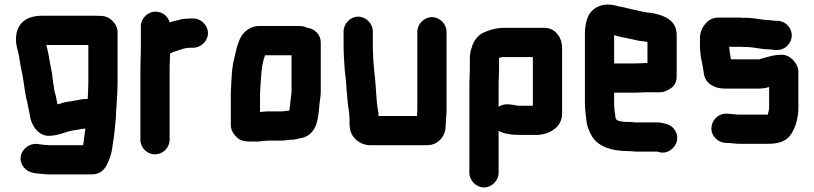

<svg xmlns="http://www.w3.org/2000/svg" viewBox="-20 -591 3566 841"><path d="M281 -146C263 -144 248 -138 232 -134C231 -138 230 -142 229 -147L225 -169C221 -184 217 -193 216 -211C211 -234 210 -260 205 -285C197 -321 193 -359 183 -394H367V-229C367 -205 365 -182 364 -157C345 -160 328 -153 310 -151L295 -148C293 -148 283 -146 281 -146ZM495 -231V-449C495 -468 488 -484 474 -498C452 -520 437 -522 400 -522H163C95 -522 50 -488 50 -419C50 -384 61 -367 65 -334C69 -308 73 -285 79 -260C86 -220 90 -175 100 -141L104 -120C107 -108 107 -102 110 -91C115 -43 146 2 191 4C237 4 264 -14 302 -20C303 -20 315 -22 316 -22L331 -25C335 -26 340 -26 345 -27C348 -27 351 -27 354 -28C350 -3 348 23 344 45H193C184 45 160 42 153 41C113 32 77 59 71 94C65 131 94 161 125 166L135 168C147 169 180 173 193 173H381C420 173 441 150 452 122C464 97 471 73 474 40C481 1 484 -39 488 -81V-93C491 -141 495 -182 495 -231Z M891 -446C891 -480 861 -510 827 -510H817C810 -510 803 -510 797 -509C788 -509 778 -508 767 -505C752 -500 738 -498 723 -493C716 -519 693 -540 661 -540C627 -540 597 -510 597 -476V-374C597 -350 595 -319 595 -293V21C595 56 624 85 659 85C694 85 723 56 723 21V-295C723 -314 725 -341 725 -357C735 -362 749 -367 760 -370C773 -374 789 -381 803 -381C808 -382 812 -382 817 -382H827C861 -382 891 -412 891 -446Z M1212 -103H1152C1143 -103 1132 -102 1119 -100V-182C1123 -241 1123 -303 1141 -349H1257V-190C1256 -183 1256 -179 1256 -176L1253 -155L1251 -133L1248 -112V-107C1245 -106 1242 -106 1239 -106C1230 -105 1220 -103 1212 -103ZM1156 25H1212C1219 25 1227 24 1235 23L1251 21H1262C1276 20 1295 14 1307 12C1328 6 1345 -7 1357 -28C1371 -52 1375 -87 1378 -119L1380 -141C1382 -158 1384 -164 1385 -186V-405C1385 -439 1358 -466 1326 -469C1316 -474 1306 -477 1295 -477H1114C1094 -477 1075 -470 1058 -456C1026 -431 1017 -383 1006 -335C994 -291 994 -237 991 -185V-43C991 -27 997 -11 1011 4C1030 26 1048 29 1082 29H1105C1120 29 1139 25 1156 25Z M1932 -39C1932 -63 1937 -90 1936 -118V-452C1936 -486 1906 -516 1872 -516C1838 -516 1808 -486 1808 -452V-116C1808 -107 1808 -98 1807 -90C1807 -85 1807 -83 1806 -83H1638C1638 -89 1638 -95 1637 -100C1631 -128 1629 -163 1627 -193L1625 -221C1622 -264 1614 -314 1614 -360C1613 -369 1613 -377 1613 -386V-454C1613 -488 1583 -518 1549 -518C1515 -518 1485 -488 1485 -454V-386C1485 -352 1488 -317 1490 -284C1492 -266 1497 -231 1497 -213C1498 -191 1501 -178 1502 -153C1504 -123 1511 -99 1511 -70V-56C1511 -17 1519 3 1544 25C1561 38 1580 45 1601 45H1852C1898 45 1932 6 1932 -39Z M2255 0H2334C2391 -3 2442 -36 2442 -93V-382C2442 -427 2412 -469 2365 -469H2179C2157 -468 2139 -463 2123 -458L2107 -452C2077 -442 2054 -414 2046 -382C2041 -368 2038 -353 2038 -337V-285C2038 -272 2036 -239 2036 -226V166C2036 200 2066 230 2100 230C2134 230 2164 200 2164 166V-18C2186 -5 2221 0 2255 0ZM2166 -286V-337C2171 -339 2176 -341 2182 -341H2314V-128H2249C2217 -133 2190 -141 2164 -123V-226C2164 -239 2166 -274 2166 -286Z M2754 -313H2670V-437C2684 -433 2701 -428 2716 -426C2737 -422 2760 -416 2781 -412L2799 -410L2816 -407V-315C2803 -315 2769 -313 2754 -313ZM2766 73H2859L2866 75C2904 86 2936 58 2944 30C2955 -8 2928 -41 2899 -48C2886 -51 2874 -55 2858 -55H2760C2752 -56 2744 -57 2735 -57H2721C2705 -59 2676 -59 2676 -77C2673 -96 2670 -119 2670 -143V-185H2754C2769 -185 2802 -187 2816 -187H2869C2884 -186 2900 -192 2918 -204C2936 -216 2944 -234 2944 -257V-441C2942 -503 2890 -524 2835 -534L2817 -536C2798 -538 2783 -543 2764 -547C2739 -551 2714 -560 2690 -563C2673 -568 2660 -571 2641 -571C2597 -571 2562 -543 2552 -509C2547 -494 2542 -468 2542 -449V-142C2542 -114 2546 -84 2549 -60C2550 -42 2560 -19 2567 -5C2593 50 2655 71 2736 71C2745 71 2756 73 2766 73Z M3384 -500H3374C3365 -501 3356 -502 3349 -503C3317 -503 3285 -513 3251 -513H3232C3225 -514 3218 -514 3211 -514H3126C3109 -514 3094 -509 3082 -499C3062 -482 3046 -456 3046 -425V-383C3046 -375 3047 -366 3048 -357L3050 -341C3055 -318 3060 -293 3063 -269C3068 -228 3107 -203 3153 -203H3304C3319 -203 3332 -205 3345 -209H3349V-118C3349 -110 3345 -99 3344 -93V-89H3219C3214 -89 3209 -89 3204 -90C3192 -90 3177 -93 3167 -93H3161C3126 -94 3097 -64 3096 -30C3095 5 3125 34 3159 35H3165C3181 35 3201 39 3219 39H3344C3407 39 3438 19 3457 -25C3469 -49 3477 -84 3477 -118V-277C3477 -313 3441 -352 3404 -351C3366 -351 3337 -340 3305 -331H3182C3181 -336 3180 -340 3180 -343C3179 -348 3178 -354 3177 -359L3175 -377C3174 -379 3174 -381 3174 -383C3174 -385 3174 -386 3175 -386H3228C3235 -385 3242 -385 3249 -385C3282 -385 3314 -375 3345 -375C3355 -375 3368 -372 3378 -372H3384C3419 -372 3448 -401 3448 -436C3448 -471 3419 -500 3384 -500Z"/></svg>

Font: Electronic
Style: SuThk
Weight: 900
Version: Version 1.011